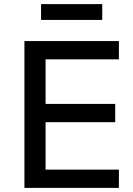

<svg xmlns="http://www.w3.org/2000/svg" viewBox="-20 -915 647 935"><path d="M559 0H99V-715H559V-626H202V-409H541V-320H202V-89H559ZM478 -818H180V-895H478Z"/></svg>

Font: Wix Madefor Text Medium
Style: Regular
Weight: 500
Designer: Dalton Maag Ltd
Foundry: Dalton Maag Ltd
Version: Version 3.100